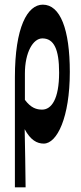

<svg xmlns="http://www.w3.org/2000/svg" viewBox="-20 -603 347 825"><path d="M44 -270V202H90C89 120 88 38 86 -48C111 -1 139 14 168 14C225 14 280 -98 280 -294C280 -477 239 -583 164 -583C98 -583 44 -487 44 -270ZM87 -174V-287C87 -378 122 -438 162 -438C212 -438 234 -391 234 -291C234 -177 201 -132 161 -132C137 -132 113 -139 87 -174Z"/></svg>

Font: 寒蝉无机体 CompactMedium
Style: Regular
Weight: 500
Width: 3
Designer: ChillTanhei {Warren2060}; 
Source Han Sans {Ryoko NISHIZUKA 西塚涼子 (kana, bopomofo & ideographs); Paul D. Hunt (Latin, Gre
Foundry: ChillType&Adobe
Version: Version 1.000;Glyphs 3.1.1 (3135)